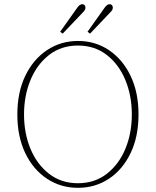

<svg xmlns="http://www.w3.org/2000/svg" viewBox="-20 -886 746 919"><path d="M353 13Q271 13 205 -30.5Q139 -74 101 -153Q63 -232 63 -338Q63 -444 101 -523Q139 -602 205 -646Q271 -690 353 -690Q436 -690 501.5 -646Q567 -602 605 -523Q643 -444 643 -338Q643 -232 605 -153Q567 -74 501.5 -30.5Q436 13 353 13ZM353 -9Q433 -9 491 -54Q549 -99 580 -173.5Q611 -248 611 -338Q611 -428 580 -503Q549 -578 491 -623Q433 -668 353 -668Q273 -668 215 -623Q157 -578 126 -503Q95 -428 95 -338Q95 -248 126 -173.5Q157 -99 215 -54Q273 -9 353 -9ZM268 -734 349 -848Q361 -866 374 -866Q381 -866 385 -861Q389 -856 389 -851Q389 -844 386.5 -839Q384 -834 376 -826L280 -725ZM399 -734 480 -848Q492 -866 505 -866Q512 -866 516 -861Q520 -856 520 -851Q520 -844 517.5 -839Q515 -834 507 -826L411 -725Z"/></svg>

Font: Source Serif Pro ExtraLight
Style: Regular
Weight: 200
Designer: Frank Grießhammer
Foundry: Adobe Systems Incorporated
Version: Version 3.001;hotconv 1.0.111;makeotfexe 2.5.65597